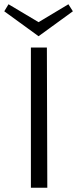

<svg xmlns="http://www.w3.org/2000/svg" viewBox="-29 -881 362 901"><path d="M116 -658H191L193 0H116ZM313 -828 152 -711 -9 -828 11 -861 152 -777 292 -861Z"/></svg>

Font: Ysabeau
Style: Regular
Weight: 400
Designer: Christian Thalmann (Catharsis Fonts)
Version: Version 0.003